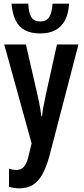

<svg xmlns="http://www.w3.org/2000/svg" viewBox="-20 -785 456 1045"><path d="M356 -765Q353 -711 334 -675Q315 -639 281.5 -621Q248 -603 199 -603Q149 -603 116 -620.5Q83 -638 65 -674Q47 -710 43 -765H134Q136 -714 151 -691Q166 -668 199 -668Q232 -668 247.5 -691.5Q263 -715 266 -765ZM3 -543H121L185 -264Q189 -245 193 -226.5Q197 -208 200 -189Q203 -170 205 -153H209Q211 -176 216 -203Q221 -230 228 -263L290 -543H407L249 64Q232 126 210 165Q188 204 157.5 222Q127 240 86 240Q71 240 57.5 238Q44 236 29 232V133Q39 136 48.5 138Q58 140 67 140Q87 140 100 131.5Q113 123 123 101.5Q133 80 141 41L152 -5Z"/></svg>

Font: Noto Sans Display ExtraCondensed SemiBold
Style: Regular
Weight: 600
Width: 2
Designer: Monotype Design Team
Foundry: Monotype Imaging Inc.
Version: Version 2.003